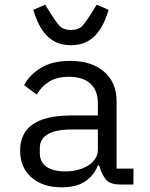

<svg xmlns="http://www.w3.org/2000/svg" viewBox="-20 -788 640 820"><path d="M495 0Q450 0 433 -20.5Q416 -41 405 -76L403 -82H398Q382 -39 344 -13.5Q306 12 243 12Q162 12 114 -30.5Q66 -73 66 -145Q66 -193 89 -226.5Q112 -260 161.5 -277.5Q211 -295 288 -295H398V-346Q398 -402 366 -431Q334 -460 275 -460Q223 -460 190 -439.5Q157 -419 137 -384L83 -424Q103 -465 152 -496.5Q201 -528 280 -528Q371 -528 424.5 -482Q478 -436 478 -354V-68H550V0ZM257 -56Q298 -56 330 -68Q362 -80 380 -101Q398 -122 398 -149V-235H288Q217 -235 183.5 -214.5Q150 -194 150 -156V-135Q150 -95 179 -75.5Q208 -56 257 -56ZM283 -595Q243 -595 215.5 -609.5Q188 -624 169.5 -647.5Q151 -671 140 -697Q129 -723 122 -746L173 -768L194 -734Q217 -697 233.5 -678.5Q250 -660 283 -660Q316 -660 332.5 -678.5Q349 -697 372 -734L393 -768L444 -746Q437 -723 426 -697Q415 -671 396.5 -647.5Q378 -624 350.5 -609.5Q323 -595 283 -595Z"/></svg>

Font: Lilex
Style: Regular
Weight: 400
Monospace: yes
Designer: Mike Abbink, Paul van der Laan, Pieter van Rosmalen, Mikhael Khrustik
Foundry: Mikhael Khrustik
Version: Version 2.510